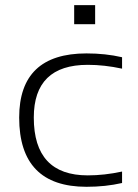

<svg xmlns="http://www.w3.org/2000/svg" viewBox="-20 -718 531 738"><path d="M449.2 -14.6Q385.7 0 312.5 0Q53.7 0 53.7 -266.1Q53.7 -512.7 312.5 -512.7Q385.7 -512.7 449.2 -498V-454.1Q380.9 -468.8 317.4 -468.8Q109.9 -468.8 109.9 -266.1Q109.9 -43.9 317.4 -43.9Q380.9 -43.9 449.2 -58.6ZM345.7 -698.2V-625H265.1V-698.2Z"/></svg>

Font: Sansation Light
Style: Light
Weight: 300
Designer: Bernd Montag
Version: Version 1.301